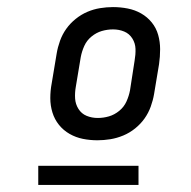

<svg xmlns="http://www.w3.org/2000/svg" viewBox="-20 -713 540 542"><path d="M255 -317Q234 -317 214 -321Q194 -325 176.5 -335Q159 -345 146.5 -360.5Q134 -376 128 -395.5Q122 -415 122 -436Q122 -457 126 -478L140 -562Q143 -580 149.5 -598Q156 -616 167 -631.5Q178 -647 193.5 -659.5Q209 -672 226.5 -679.5Q244 -687 262.5 -690Q281 -693 299 -693Q320 -693 340.5 -689Q361 -685 378.5 -675Q396 -665 408.5 -649.5Q421 -634 426.5 -614.5Q432 -595 432 -574Q432 -553 429 -532L415 -448Q412 -430 405.5 -412Q399 -394 388 -378.5Q377 -363 361.5 -350.5Q346 -338 328 -330.5Q310 -323 291.5 -320Q273 -317 255 -317ZM256 -380Q272 -380 287.5 -384.5Q303 -389 316.5 -400Q330 -411 337 -426.5Q344 -442 347 -458L360 -542Q363 -559 362.5 -575Q362 -591 353.5 -604.5Q345 -618 330.5 -624Q316 -630 299 -630Q283 -630 267.5 -625.5Q252 -621 238.5 -610Q225 -599 218 -583.5Q211 -568 208 -552L194 -468Q191 -451 192 -435Q193 -419 201.5 -405.5Q210 -392 224.5 -386Q239 -380 256 -380ZM371 -191H88V-245H371Z"/></svg>

Font: Iosevka
Style: Italic
Weight: 400
Italic angle: -9°
Monospace: yes
Designer: Belleve Invis
Foundry: Belleve Invis
Version: Version 32.5.0; ttfautohint (v1.8.4)